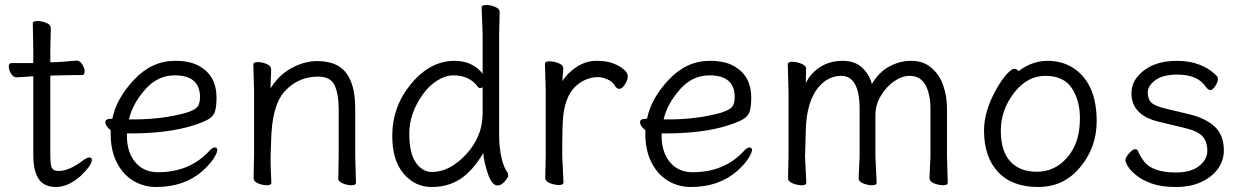

<svg xmlns="http://www.w3.org/2000/svg" viewBox="-20 -729 4967 767"><path d="M183 -617 181 -528V-480L209 -481Q245 -483 285 -487H286Q299 -487 308.5 -472Q318 -457 318 -443Q318 -429 307 -429H268Q240 -429 220 -428L181 -427V-108Q181 -68 188 -57Q195 -46 214 -46Q256 -46 310 -87Q327 -100 337 -100Q347 -100 347 -90Q347 -69 302 -26Q252 18 204 18Q156 18 134.5 -14Q113 -46 113 -110V-424H108Q107 -424 47 -420H46Q33 -420 24 -435Q15 -450 15 -463.5Q15 -477 26 -477H113V-528L111 -635Q111 -645 129 -645Q147 -645 165 -637.5Q183 -630 183 -617Z M515 -252Q627 -252 722 -278Q758 -289 768.5 -302Q779 -315 779 -341Q779 -428 678 -428Q609 -428 559 -370.5Q509 -313 495 -252ZM420 -254 429 -255Q444 -334 515 -410Q586 -486 679 -486Q741 -486 778 -464Q845 -425 845 -340Q845 -306 839.5 -286Q834 -266 814 -253.5Q794 -241 749 -227Q649 -196 500 -196H487V-186Q487 -121 520.5 -81Q554 -41 611 -41Q737 -41 815 -125Q828 -140 838 -140Q848 -140 848 -129.5Q848 -119 833.5 -96Q819 -73 789 -46Q716 18 604 18Q553 18 511.5 -7.5Q470 -33 446 -81Q422 -129 422 -195V-209Q401 -225 401 -241Q401 -254 420 -254Z M1399 -105 1402 1Q1402 11 1384.5 11Q1367 11 1349 3.5Q1331 -4 1331 -16V-17Q1332 -25 1332 -44L1333 -115V-293Q1333 -352 1317 -387.5Q1301 -423 1251 -423Q1172 -423 1118.5 -365.5Q1065 -308 1063 -162Q1062 -129 1061 -105V-89Q1061 -59 1064 1Q1064 11 1046.5 11Q1029 11 1011 3.5Q993 -4 993 -17L995 -115V-364L992 -471Q992 -481 1009.5 -481Q1027 -481 1045 -473.5Q1063 -466 1063 -453V-439Q1061 -411 1061 -376Q1093 -429 1144.5 -457Q1196 -485 1247 -485Q1339 -485 1373 -422Q1399 -376 1399 -297Z M1908 -381Q1904 -377 1898.5 -377Q1893 -377 1889 -382Q1856 -428 1791 -428Q1760 -428 1727 -407.5Q1694 -387 1669 -352Q1615 -276 1615 -196Q1615 -116 1641.5 -79Q1668 -42 1705 -42Q1777 -42 1842.5 -113Q1908 -184 1908 -276ZM1976 -681 1974 -592V-185Q1974 -142 1983 -100.5Q1992 -59 2008 -39Q2010 -35 2010 -27.5Q2010 -20 1996 -4Q1982 12 1968 12Q1944 12 1927.5 -39.5Q1911 -91 1911 -118Q1868 -46 1819 -14Q1770 18 1704 18Q1638 18 1592.5 -35Q1547 -88 1547 -186Q1547 -304 1623 -395Q1699 -486 1796 -486Q1834 -486 1863 -471.5Q1892 -457 1908 -434V-593L1904 -699Q1904 -709 1922 -709Q1940 -709 1958 -701.5Q1976 -694 1976 -681Z M2158 -18 2160 -106V-367L2157 -474Q2157 -484 2175 -484Q2193 -484 2211.5 -476.5Q2230 -469 2230 -457.5Q2230 -446 2228.5 -434Q2227 -422 2227 -405Q2247 -438 2284 -462Q2321 -486 2362 -486Q2403 -486 2429 -476Q2455 -466 2471.5 -452Q2488 -438 2488 -424Q2488 -410 2476.5 -392Q2465 -374 2454.5 -374Q2444 -374 2438 -384Q2428 -403 2406.5 -412Q2385 -421 2370 -421Q2328 -421 2292 -395Q2240 -357 2230 -266Q2226 -230 2226 -106L2231 0Q2231 10 2213 10Q2195 10 2176.5 2.5Q2158 -5 2158 -18Z M2651 -252Q2763 -252 2858 -278Q2894 -289 2904.5 -302Q2915 -315 2915 -341Q2915 -428 2814 -428Q2745 -428 2695 -370.5Q2645 -313 2631 -252ZM2556 -254 2565 -255Q2580 -334 2651 -410Q2722 -486 2815 -486Q2877 -486 2914 -464Q2981 -425 2981 -340Q2981 -306 2975.5 -286Q2970 -266 2950 -253.5Q2930 -241 2885 -227Q2785 -196 2636 -196H2623V-186Q2623 -121 2656.5 -81Q2690 -41 2747 -41Q2873 -41 2951 -125Q2964 -140 2974 -140Q2984 -140 2984 -129.5Q2984 -119 2969.5 -96Q2955 -73 2925 -46Q2852 18 2740 18Q2689 18 2647.5 -7.5Q2606 -33 2582 -81Q2558 -129 2558 -195V-209Q2537 -225 2537 -241Q2537 -254 2556 -254Z M3693 -17 3697 -105V-293Q3697 -353 3677 -389.5Q3657 -426 3613 -426Q3583 -426 3551.5 -404Q3520 -382 3498.5 -346Q3477 -310 3477 -268V-105L3482 1Q3482 11 3464 11Q3446 11 3428 3.5Q3410 -4 3410 -17L3414 -105V-293Q3414 -426 3340 -426Q3288 -426 3249 -380Q3202 -322 3199 -210Q3197 -156 3196 -105L3201 1Q3201 11 3183 11Q3165 11 3146.5 3.5Q3128 -4 3128 -17L3130 -105V-356L3127 -472Q3127 -482 3145 -482Q3163 -482 3181.5 -474.5Q3200 -467 3200 -455.5Q3200 -444 3199.5 -430.5Q3199 -417 3199 -397Q3219 -438 3257.5 -462Q3296 -486 3346 -486Q3396 -486 3425 -458Q3454 -430 3463 -393Q3489 -439 3531 -462.5Q3573 -486 3620.5 -486Q3668 -486 3700.5 -458.5Q3733 -431 3748 -387.5Q3763 -344 3763 -297V-105L3766 1Q3766 11 3748 11Q3730 11 3711.5 3.5Q3693 -4 3693 -17Z M4122 -43Q4171 -43 4209.5 -69.5Q4248 -96 4271 -142Q4294 -188 4294 -258Q4294 -328 4261.5 -377Q4229 -426 4156 -426Q4083 -426 4030.5 -357.5Q3978 -289 3978 -207.5Q3978 -126 4015.5 -84.5Q4053 -43 4122 -43ZM4049 -445Q4104 -486 4164 -486Q4224 -486 4268 -457Q4361 -396 4361 -245Q4361 -143 4299 -66Q4233 18 4127.5 18Q4022 18 3966.5 -42.5Q3911 -103 3911 -207Q3911 -287 3961 -374Q3981 -410 4001 -432Q4021 -454 4031.5 -454Q4042 -454 4049 -445Z M4612 -242Q4500 -268 4500 -356Q4500 -395 4525 -424Q4578 -486 4681 -486Q4784 -486 4843 -423Q4845 -421 4845 -411Q4845 -401 4834.5 -385Q4824 -369 4815.5 -369Q4807 -369 4797 -382Q4765 -431 4683 -431Q4625 -431 4595 -408.5Q4565 -386 4565 -360Q4565 -334 4578.5 -320Q4592 -306 4633 -296L4729 -273Q4794 -258 4831.5 -224Q4869 -190 4869 -128Q4869 -88 4845.5 -55Q4822 -22 4779 -2Q4736 18 4677.5 18Q4619 18 4580.5 4Q4542 -10 4519 -29Q4496 -48 4486 -64Q4476 -80 4476 -90Q4476 -100 4490.5 -116.5Q4505 -133 4514 -133Q4523 -133 4526 -126Q4534 -106 4549 -86Q4582 -40 4677 -40Q4738 -40 4770.5 -66Q4803 -92 4803 -126.5Q4803 -161 4785 -183Q4767 -205 4712 -218Z"/></svg>

Font: LXGW WenKai Lite
Style: Regular
Weight: 400
Designer: LXGW / Fontworks Inc.
Foundry: LXGW / Fontworks Inc.
Version: Version 1.511; March 25, 2025